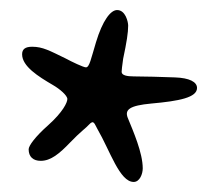

<svg xmlns="http://www.w3.org/2000/svg" viewBox="-20 -653 435 382"><path d="M235 -602C235 -609 230 -633 213 -633C200 -633 184 -612 171 -569C161 -536 158 -519 151 -519C146 -519 123 -530 110 -537C79 -552 65 -560 44 -560C30 -560 24 -555 24 -545C24 -521 56 -501 85 -484C99 -476 114 -463 114 -456C114 -449 105 -430 76 -404C50 -381 37 -363 37 -356C37 -341 46 -333 61 -333C81 -333 98 -347 120 -370C139 -390 153 -400 157 -405C167 -416 168 -406 174 -396C199 -353 218 -291 246 -291C258 -291 264 -307 264 -318C264 -349 245 -392 234 -419C228 -435 238 -443 281 -447C337 -452 372 -459 372 -478C372 -490 357 -498 328 -499C301 -500 266 -501 246 -501C233 -501 222 -503 222 -510C222 -512 223 -523 225 -536C232 -569 235 -588 235 -602Z"/></svg>

Font: EB Garamond SC 08
Style: Regular
Weight: 400
Version: Version 0.016